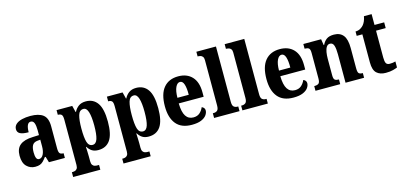

<svg xmlns="http://www.w3.org/2000/svg" viewBox="-78 -1331 4506 2129"><g transform="rotate(-15 2175.0 -266.0)"><path d="M175 10Q118 10 77.5 -30Q37 -70 37 -153Q37 -235 85.5 -274Q134 -313 232 -316L304 -319V-374Q304 -429 292.5 -458Q281 -487 253 -487Q227 -487 214.5 -458.5Q202 -430 202 -379Q137 -379 105.5 -395Q74 -411 74 -447Q74 -482 100 -505Q126 -528 169.5 -538.5Q213 -549 265 -549Q362 -549 411 -511Q460 -473 460 -379V-125Q460 -84 471.5 -69Q483 -54 513 -54H516V0H333L313 -67H304Q284 -40 267 -23Q250 -6 228.5 2Q207 10 175 10ZM237 -62Q268 -62 286.5 -97.5Q305 -133 305 -191V-266L273 -263Q230 -259 213.5 -231Q197 -203 197 -149Q197 -107 206.5 -84.5Q216 -62 237 -62Z M550 228V173H562Q572 173 585.5 169Q599 165 609.5 151.5Q620 138 620 109V-411Q620 -457 606 -469.5Q592 -482 569 -482H564V-536H744L763 -461H767Q785 -498 817.5 -522Q850 -546 901 -546Q988 -546 1034.5 -479Q1081 -412 1081 -266Q1081 -121 1035 -54.5Q989 12 899 12Q854 12 825.5 -6.5Q797 -25 778 -57H773Q774 -34 775.5 -4.5Q777 25 777 55V108Q777 137 787.5 151Q798 165 811.5 169Q825 173 834 173H862V228ZM852 -60Q891 -60 907.5 -111Q924 -162 924 -265Q924 -364 907.5 -418Q891 -472 855 -472Q808 -472 792.5 -417.5Q777 -363 777 -267Q777 -162 792.5 -111Q808 -60 852 -60Z M1128 228V173H1140Q1150 173 1163.5 169Q1177 165 1187.5 151.5Q1198 138 1198 109V-411Q1198 -457 1184 -469.5Q1170 -482 1147 -482H1142V-536H1322L1341 -461H1345Q1363 -498 1395.5 -522Q1428 -546 1479 -546Q1566 -546 1612.5 -479Q1659 -412 1659 -266Q1659 -121 1613 -54.5Q1567 12 1477 12Q1432 12 1403.5 -6.5Q1375 -25 1356 -57H1351Q1352 -34 1353.5 -4.5Q1355 25 1355 55V108Q1355 137 1365.5 151Q1376 165 1389.5 169Q1403 173 1412 173H1440V228ZM1430 -60Q1469 -60 1485.5 -111Q1502 -162 1502 -265Q1502 -364 1485.5 -418Q1469 -472 1433 -472Q1386 -472 1370.5 -417.5Q1355 -363 1355 -267Q1355 -162 1370.5 -111Q1386 -60 1430 -60Z M1973 10Q1853 10 1794 -62Q1735 -134 1735 -265Q1735 -406 1794.5 -477.5Q1854 -549 1963 -549Q2063 -549 2120.5 -487.5Q2178 -426 2178 -308V-257H1892Q1894 -157 1924 -111Q1954 -65 2011 -65Q2056 -65 2084 -90Q2112 -115 2127 -151Q2141 -146 2151 -134.5Q2161 -123 2161 -106Q2161 -79 2142 -52Q2123 -25 2081.5 -7.5Q2040 10 1973 10ZM2024 -321Q2025 -397 2011 -440.5Q1997 -484 1966 -484Q1935 -484 1915 -442Q1895 -400 1894 -321Z M2229 0V-54H2240Q2264 -54 2280.5 -68Q2297 -82 2297 -125V-646Q2297 -672 2286.5 -685Q2276 -698 2262.5 -702Q2249 -706 2240 -706H2229V-760H2454V-125Q2454 -82 2470.5 -68Q2487 -54 2512 -54H2521V0Z M2554 0V-54H2565Q2589 -54 2605.5 -68Q2622 -82 2622 -125V-646Q2622 -672 2611.5 -685Q2601 -698 2587.5 -702Q2574 -706 2565 -706H2554V-760H2779V-125Q2779 -82 2795.5 -68Q2812 -54 2837 -54H2846V0Z M3139 10Q3019 10 2960 -62Q2901 -134 2901 -265Q2901 -406 2960.5 -477.5Q3020 -549 3129 -549Q3229 -549 3286.5 -487.5Q3344 -426 3344 -308V-257H3058Q3060 -157 3090 -111Q3120 -65 3177 -65Q3222 -65 3250 -90Q3278 -115 3293 -151Q3307 -146 3317 -134.5Q3327 -123 3327 -106Q3327 -79 3308 -52Q3289 -25 3247.5 -7.5Q3206 10 3139 10ZM3190 -321Q3191 -397 3177 -440.5Q3163 -484 3132 -484Q3101 -484 3081 -442Q3061 -400 3060 -321Z M3393 0V-54H3397Q3427 -54 3443.5 -66Q3460 -78 3460 -123V-417Q3460 -459 3445 -470.5Q3430 -482 3401 -482H3397V-536H3601L3612 -466H3617Q3636 -506 3666 -527.5Q3696 -549 3750 -549Q3820 -549 3856.5 -503.5Q3893 -458 3893 -356V-125Q3893 -79 3905.5 -66.5Q3918 -54 3947 -54H3951V0H3738V-327Q3738 -391 3726.5 -427Q3715 -463 3682 -463Q3657 -463 3642.5 -441Q3628 -419 3622 -383.5Q3616 -348 3616 -308V-119Q3616 -77 3630.5 -65.5Q3645 -54 3674 -54H3677V0Z M4199 10Q4133 10 4095 -25Q4057 -60 4057 -148V-470H3992V-520Q4027 -521 4050 -535Q4073 -549 4086 -565Q4098 -579 4109 -602.5Q4120 -626 4126 -660H4214V-536H4325V-470H4214V-161Q4214 -116 4225 -96Q4236 -76 4267 -76Q4304 -76 4333 -85V-16Q4318 -9 4284 0.5Q4250 10 4199 10Z"/></g></svg>

Font: Noto Serif Bengali Condensed ExtraBold
Style: Regular
Weight: 800
Width: 3
Designer: Juan Bruce, Universal Thirst, Indian Type Foundry and the Monotype Design Team.
Foundry: Monotype Imaging Inc.
Version: Version 2.003; ttfautohint (v1.8.4.7-5d5b)